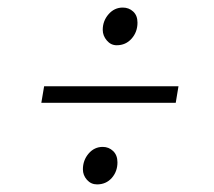

<svg xmlns="http://www.w3.org/2000/svg" viewBox="-20 -482 569 510"><path d="M89.8 -209 97.2 -252.9H454.1L446.8 -209ZM200.2 -32.2Q200.2 -56.2 215.3 -74Q230.5 -91.8 252.9 -91.8Q269 -91.8 280.5 -80.8Q292 -69.8 292 -50.8Q292 -26.4 276.9 -9.3Q261.7 7.8 237.8 7.8Q221.7 7.8 210.9 -4.4Q200.2 -16.6 200.2 -32.2ZM252.9 -402.8Q252.9 -426.3 268.3 -444.1Q283.7 -461.9 306.2 -461.9Q322.3 -461.9 333.7 -451.4Q345.2 -440.9 345.2 -421.9Q345.2 -397 329.6 -379.4Q314 -361.8 290 -361.8Q274.4 -361.8 263.7 -374.5Q252.9 -387.2 252.9 -402.8Z"/></svg>

Font: Dihjauti
Style: Bold Italic
Weight: 700
Italic angle: -9°
Designer: T. Christopher White
Version: Version 3.0.0